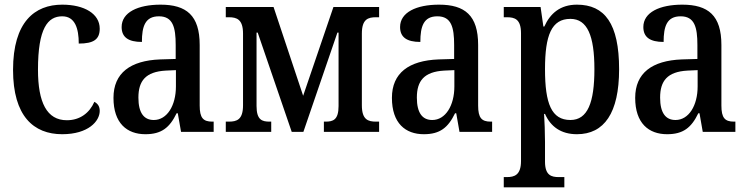

<svg xmlns="http://www.w3.org/2000/svg" viewBox="-20 -566 3206 824"><path d="M247 10C359 10 408 -46 408 -90C408 -109 400 -121 385 -129C364 -81 323 -50 267 -50C181 -50 143 -126 143 -267C143 -445 185 -496 247 -496C302 -496 318 -444 318 -379C382 -379 408 -397 408 -443C408 -507 342 -546 247 -546C129 -546 36 -472 36 -266C36 -68 124 10 247 10Z M604 10C673 10 708 -18 738 -80H743L757 0H897V-44H891C852 -44 837 -60 837 -113V-373C837 -500 780 -546 669 -546C572 -546 502 -513 502 -450C502 -406 531 -386 589 -386C589 -453 603 -496 662 -496C722 -496 734 -449 734 -373V-313L667 -311C540 -306 467 -253 467 -146C467 -37 525 10 604 10ZM640 -51C598 -51 574 -81 574 -147C574 -219 605 -258 691 -263L735 -265V-195C735 -113 697 -51 640 -51Z M949 0H1144V-44H1137C1105 -44 1081 -51 1081 -111V-426H1086L1232 0H1282L1428 -426H1433V-111C1433 -51 1409 -44 1377 -44H1370V0H1607V-44H1594C1560 -44 1533 -52 1533 -114V-422C1533 -484 1560 -492 1594 -492H1607V-536H1411L1281 -155L1154 -536H949V-492H962C996 -492 1023 -483 1023 -422V-114C1023 -52 996 -44 962 -44H949Z M1799 10C1868 10 1903 -18 1933 -80H1938L1952 0H2092V-44H2086C2047 -44 2032 -60 2032 -113V-373C2032 -500 1975 -546 1864 -546C1767 -546 1697 -513 1697 -450C1697 -406 1726 -386 1784 -386C1784 -453 1798 -496 1857 -496C1917 -496 1929 -449 1929 -373V-313L1862 -311C1735 -306 1662 -253 1662 -146C1662 -37 1720 10 1799 10ZM1835 -51C1793 -51 1769 -81 1769 -147C1769 -219 1800 -258 1886 -263L1930 -265V-195C1930 -113 1892 -51 1835 -51Z M2142 238H2402V194H2378C2347 194 2319 187 2319 128V43C2319 3 2317 -45 2315 -77H2319C2343 -23 2387 10 2456 10C2573 10 2637 -81 2637 -269C2637 -465 2575 -546 2456 -546C2384 -546 2341 -508 2316 -452H2312L2300 -536H2142V-492H2155C2189 -492 2216 -484 2216 -423V125C2216 186 2187 194 2155 194H2142ZM2428 -51C2347 -51 2319 -121 2319 -269C2319 -415 2347 -485 2428 -485C2501 -485 2531 -412 2531 -269C2531 -126 2502 -51 2428 -51Z M2843 10C2912 10 2947 -18 2977 -80H2982L2996 0H3136V-44H3130C3091 -44 3076 -60 3076 -113V-373C3076 -500 3019 -546 2908 -546C2811 -546 2741 -513 2741 -450C2741 -406 2770 -386 2828 -386C2828 -453 2842 -496 2901 -496C2961 -496 2973 -449 2973 -373V-313L2906 -311C2779 -306 2706 -253 2706 -146C2706 -37 2764 10 2843 10ZM2879 -51C2837 -51 2813 -81 2813 -147C2813 -219 2844 -258 2930 -263L2974 -265V-195C2974 -113 2936 -51 2879 -51Z"/></svg>

Font: Noto Serif Condensed Medium
Style: Regular
Weight: 500
Width: 3
Designer: Monotype Design Team
Foundry: Monotype Imaging Inc.
Version: Version 2.015